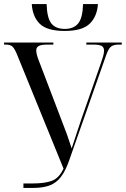

<svg xmlns="http://www.w3.org/2000/svg" viewBox="-20 -923 618 943"><path d="M298 -771Q211 -771 175.5 -806Q140 -841 136 -903H209Q211 -834 232.5 -807.5Q254 -781 298 -781Q342 -781 364 -808Q386 -835 388 -903H461Q457 -842 420.5 -806.5Q384 -771 298 -771ZM95 0V-22H142Q200 -22 235 -35Q270 -48 292 -95L65 -652Q53 -682 42.5 -693Q32 -704 8 -704H0V-714H242V-704H214Q182 -704 170 -697Q158 -690 158 -676Q158 -667 161 -654.5Q164 -642 170 -627L281 -336Q297 -296 309 -262.5Q321 -229 332 -194Q343 -229 355 -264Q367 -299 379 -336L476 -614Q482 -631 486.5 -647Q491 -663 491 -674Q491 -691 479 -697.5Q467 -704 439 -704H404V-714H578V-704H562Q536 -704 523.5 -692.5Q511 -681 500 -648L320 -136Q302 -84 279.5 -54.5Q257 -25 224.5 -12.5Q192 0 142 0Z"/></svg>

Font: Noto Serif Display Condensed
Style: Regular
Weight: 400
Width: 3
Designer: Monotype Design Team
Foundry: Monotype Imaging Inc.
Version: Version 2.009